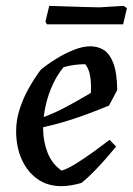

<svg xmlns="http://www.w3.org/2000/svg" viewBox="-20 -623 453 655"><path d="M189 12Q142 12 107.5 -12.5Q73 -37 54 -79.5Q35 -122 35 -176Q35 -213 47 -250.5Q59 -288 78.5 -322.5Q98 -357 119 -385Q142 -404 171 -422Q200 -440 231 -452.5Q262 -465 288 -465Q314 -465 334 -452.5Q354 -440 366.5 -408Q379 -376 380 -316L352 -263Q285 -235 225 -215.5Q165 -196 99 -183L98 -213Q149 -229 193.5 -252Q238 -275 290 -306Q291 -325 290 -342.5Q289 -360 285 -375Q281 -390 271 -404Q253 -404 234 -401.5Q215 -399 197 -394Q176 -369 160 -334.5Q144 -300 135.5 -261.5Q127 -223 127 -186Q127 -142 142 -103Q157 -64 190 -41Q209 -46 239.5 -65Q270 -84 301.5 -107Q333 -130 354 -146L376 -123Q363 -107 343.5 -84.5Q324 -62 301.5 -39Q279 -16 258 1Q241 6 223.5 9Q206 12 189 12ZM140 -540 135 -549 148 -603Q173 -602 208 -601Q243 -600 274.5 -599Q306 -598 320 -598L402 -603L413 -595L400 -540Z"/></svg>

Font: Labrada Medium
Style: Italic
Weight: 500
Italic angle: -7°
Designer: Mercedes Jáuregui
Foundry: Omnibus-Type Team
Version: Version 1.000